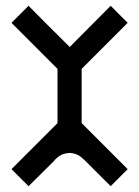

<svg xmlns="http://www.w3.org/2000/svg" viewBox="-20 -640 478 660"><path d="M260.7 -216.8 418.9 -58.6 360.4 0 315.4 -44.9 270.5 -89.8 256.8 -101.6Q243.2 -112.3 221.7 -114.3Q210 -114.3 197.3 -110.4Q183.6 -105.5 169.9 -91.8L168 -89.8L166 -86.9Q136.7 -58.6 78.1 0L19.5 -58.6L177.7 -216.8V-403.3L19.5 -561.5L78.1 -620.1Q125 -572.3 219.7 -478.5Q266.6 -525.4 360.4 -620.1L418.9 -561.5L339.8 -482.4L260.7 -403.3Z"/></svg>

Font: mr_KirucoupageG
Style: Regular
Weight: 400
Designer: Jan Henkel
Version: Version 1.00 May 25, 2020, initial release